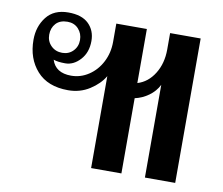

<svg xmlns="http://www.w3.org/2000/svg" viewBox="-67 -643 840 724"><g transform="rotate(10 353.5 -281.5)"><path d="M647 -553V0H531V-355Q518 -329 493.5 -311.5Q469 -294 441 -288V0H325V-352Q307 -321 270.5 -297.5Q234 -274 188 -274Q110 -274 68.5 -320.5Q27 -367 27 -439Q27 -490 55.5 -526.5Q84 -563 139 -563Q191 -563 217 -537.5Q243 -512 243 -472Q243 -428 217.5 -400Q192 -372 160 -372Q131 -372 115 -378Q130 -330 190 -330Q226 -330 257 -350.5Q288 -371 306 -406Q324 -441 324 -483V-553H441V-346Q481 -358 505.5 -397.5Q530 -437 530 -490V-553ZM142 -409Q167 -409 183.5 -426Q200 -443 200 -468Q200 -493 184 -510.5Q168 -528 142 -528Q113 -528 97.5 -511Q82 -494 82 -468Q82 -443 99 -426Q116 -409 142 -409Z"/></g></svg>

Font: Taviraj Medium
Style: Regular
Weight: 500
Designer: Katatrad Team
Foundry: CadsonDemak
Version: Version 1.030